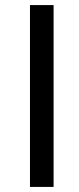

<svg xmlns="http://www.w3.org/2000/svg" viewBox="-20 -736 313 756"><path d="M191 -716V0H98V-716Z"/></svg>

Font: Almarai
Style: Regular
Weight: 400
Designer: Boutros International 2019
Foundry: Created by Boutros International 2019
Version: Version 1.10